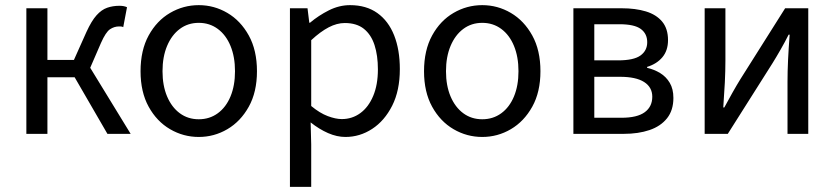

<svg xmlns="http://www.w3.org/2000/svg" viewBox="-20 -518 3230 743"><path d="M82 0V-486.1H163.5V-286.1H266.1L314.4 -394.1Q334.2 -437.4 353.6 -458.9Q373 -480.5 394.7 -488Q416.3 -495.6 442.7 -495.6Q459.5 -495.6 471.5 -490.1L456.9 -413Q452.9 -415 449.3 -415.4Q445.7 -415.7 440.7 -415.7Q422.1 -415.7 405.7 -404.8Q389.3 -393.8 370.6 -351.5L329.1 -255.7L485.6 0H395.7L268.8 -219.1H163.5V0Z M749.2 12Q689.6 12 638.1 -18.1Q586.7 -48.1 555.3 -105Q523.9 -161.9 523.9 -242.4Q523.9 -323.5 555.3 -380.8Q586.7 -438 638.1 -468Q689.6 -498.1 749.2 -498.1Q808.7 -498.1 859.9 -468Q911 -438 942.7 -380.8Q974.4 -323.5 974.4 -242.4Q974.4 -161.9 942.7 -105Q911 -48.1 859.9 -18.1Q808.7 12 749.2 12ZM749.2 -56.5Q791 -56.5 822.8 -79.7Q854.6 -102.9 872 -144.8Q889.4 -186.7 889.4 -242.4Q889.4 -298.1 872 -340.3Q854.6 -382.6 822.8 -406.1Q791 -429.6 749.2 -429.6Q707.4 -429.6 675.9 -406.1Q644.4 -382.6 626.6 -340.3Q608.9 -298.1 608.9 -242.4Q608.9 -186.7 626.6 -144.8Q644.4 -102.9 675.9 -79.7Q707.4 -56.5 749.2 -56.5Z M1102 205.1V-486.1H1170L1176.9 -430H1179.6Q1212.7 -457.9 1252.6 -478Q1292.6 -498.1 1334.6 -498.1Q1397.4 -498.1 1440.3 -467.5Q1483.1 -437 1505.2 -381.3Q1527.3 -325.5 1527.3 -250.4Q1527.3 -167.6 1497.7 -109Q1468 -50.4 1420.2 -19.2Q1372.3 12 1316.8 12Q1283.9 12 1249.7 -2.9Q1215.5 -17.8 1182.1 -44.3L1184.3 40.5V205.1ZM1302.6 -57.2Q1342.8 -57.2 1374.4 -80.3Q1405.9 -103.3 1424.1 -146.5Q1442.4 -189.7 1442.4 -249.7Q1442.4 -303.3 1429.3 -343.7Q1416.2 -384 1388.1 -406.5Q1360 -428.9 1314.2 -428.9Q1283.8 -428.9 1252 -412.3Q1220.2 -395.8 1184.3 -362.5V-107.8Q1217.6 -80.2 1248.3 -68.7Q1279 -57.2 1302.6 -57.2Z M1846.2 12Q1786.6 12 1735.1 -18.1Q1683.7 -48.1 1652.3 -105Q1620.9 -161.9 1620.9 -242.4Q1620.9 -323.5 1652.3 -380.8Q1683.7 -438 1735.1 -468Q1786.6 -498.1 1846.2 -498.1Q1905.7 -498.1 1956.9 -468Q2008 -438 2039.7 -380.8Q2071.4 -323.5 2071.4 -242.4Q2071.4 -161.9 2039.7 -105Q2008 -48.1 1956.9 -18.1Q1905.7 12 1846.2 12ZM1846.2 -56.5Q1888 -56.5 1919.8 -79.7Q1951.6 -102.9 1969 -144.8Q1986.4 -186.7 1986.4 -242.4Q1986.4 -298.1 1969 -340.3Q1951.6 -382.6 1919.8 -406.1Q1888 -429.6 1846.2 -429.6Q1804.4 -429.6 1772.9 -406.1Q1741.4 -382.6 1723.6 -340.3Q1705.9 -298.1 1705.9 -242.4Q1705.9 -186.7 1723.6 -144.8Q1741.4 -102.9 1772.9 -79.7Q1804.4 -56.5 1846.2 -56.5Z M2198.9 0V-486H2385.9Q2439.4 -486 2479.5 -473.8Q2519.7 -461.6 2542.4 -434.4Q2565.1 -407.1 2565.1 -362.8Q2565.1 -322.6 2543.4 -296.6Q2521.8 -270.7 2484.2 -259.1V-255.5Q2511.7 -249.2 2534.7 -235.2Q2557.7 -221.2 2571.8 -197.5Q2585.9 -173.8 2585.9 -139.1Q2585.9 -91.2 2561.3 -60.3Q2536.7 -29.4 2493.5 -14.7Q2450.2 0 2393.6 0ZM2279.8 -284.4H2371.8Q2432.6 -284.4 2458.6 -303.3Q2484.6 -322.1 2484.6 -354.7Q2484.6 -387.7 2459.6 -406Q2434.6 -424.2 2377.5 -424.2H2279.8ZM2279.8 -62.3H2384.8Q2445.6 -62.3 2474.9 -83.7Q2504.2 -105.1 2504.2 -143.7Q2504.2 -180.5 2472.5 -200.7Q2440.9 -220.8 2379.3 -220.8H2279.8Z M2706.9 0V-486H2787.2V-284.1Q2787.2 -244.7 2785 -199.3Q2782.7 -153.8 2778.9 -102.1H2782.9Q2797.3 -128.8 2814.5 -159.5Q2831.8 -190.2 2845.5 -212.2L3018.3 -486H3107.8V0H3027.5V-201.9Q3027.5 -240.6 3029.6 -286.1Q3031.8 -331.6 3035.8 -383.9H3031.8Q3018.1 -356.3 3000.8 -326.2Q2983.6 -296.1 2969.2 -273.1L2796.4 0Z"/></svg>

Font: Source Sans Variable
Style: Regular
Weight: 200
Designer: Paul D. Hunt
Foundry: Adobe Systems Incorporated
Version: Version 3.006;hotconv 1.0.111;makeotfexe 2.5.65597